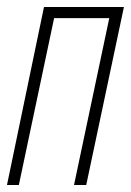

<svg xmlns="http://www.w3.org/2000/svg" viewBox="-22 -530 375 550"><path d="M-2 0 104 -510H333L225 0H190L291 -478H133L32 0Z"/></svg>

Font: Saira UltraCondensed Thin
Style: Italic
Weight: 250
Width: 1
Italic angle: -12°
Designer: Hector Gatti with collaboration of the Omnibus-Type team
Foundry: Omnibus-Type
Version: Version 1.101